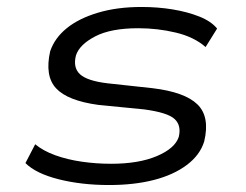

<svg xmlns="http://www.w3.org/2000/svg" viewBox="-20 -523 705 551"><path d="M293 8Q214 8 148.5 -8.5Q83 -25 53 -55L81 -109Q104 -90 138.5 -77.5Q173 -65 214.5 -59Q256 -53 299 -53Q378 -53 430 -75Q482 -97 493 -130Q501 -163 481 -181.5Q461 -200 394 -209L262 -222Q174 -234 141 -269.5Q108 -305 124 -376Q137 -414 171.5 -442Q206 -470 261 -486.5Q316 -503 386 -503Q433 -503 475.5 -496Q518 -489 552 -475.5Q586 -462 603 -441L570 -388Q537 -417 484.5 -429.5Q432 -442 377 -442Q298 -442 253 -418.5Q208 -395 198 -364Q189 -329 209.5 -310Q230 -291 288 -284L417 -270Q510 -259 546.5 -223.5Q583 -188 566 -117Q554 -78 516 -49.5Q478 -21 421.5 -6.5Q365 8 293 8Z"/></svg>

Font: Nunito Sans 7pt Expanded Light
Style: Italic
Weight: 300
Width: 7
Italic angle: -9°
Designer: Vernon Adams
Foundry: Vernon Adams
Version: Version 3.101;gftools[0.9.27]